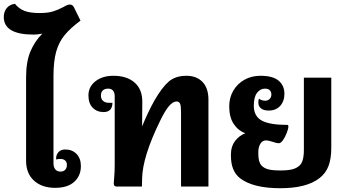

<svg xmlns="http://www.w3.org/2000/svg" viewBox="-44 -987 1833 1016"><path d="M384 -108Q384 -57 349 -25Q314 7 248 7Q178 7 136 -31Q94 -69 94 -137V-577Q94 -659 116.5 -713.5Q139 -768 180 -809Q155 -804 134 -804Q-24 -804 -24 -897Q-24 -925 -8.5 -944Q7 -963 35 -967Q57 -940 86.5 -929Q116 -918 166 -918Q209 -918 236.5 -926.5Q264 -935 292 -950Q313 -963 325 -963Q340 -963 347 -949L382 -878Q327 -837 297 -800Q267 -763 253 -712.5Q239 -662 239 -584V-123Q239 -103 248.5 -91Q258 -79 276 -79Q292 -79 301 -88.5Q310 -98 310 -115Q310 -129 301 -137.5Q292 -146 276 -146Q261 -146 253 -143V-150Q253 -168 265.5 -182Q278 -196 301 -196Q338 -196 361 -172.5Q384 -149 384 -108Z M1059 -459V0H914V-395Q914 -426 909 -438Q904 -450 890 -450Q871 -450 850 -425.5Q829 -401 803 -347Q710 -157 708 -42L707 0H573Q565 0 561.5 -4Q558 -8 558 -18Q558 -25 560.5 -51.5Q563 -78 563 -112V-478Q563 -496 554.5 -507Q546 -518 528 -518Q510 -518 500 -508.5Q490 -499 490 -482Q490 -463 501.5 -453Q513 -443 531 -443H551Q551 -420 539.5 -407Q528 -394 504 -394Q469 -394 446.5 -417Q424 -440 424 -482Q424 -528 461 -557Q498 -586 556 -586Q628 -586 669 -549.5Q710 -513 709 -446L708 -318Q738 -392 773 -455Q813 -524 848.5 -555Q884 -586 943 -586Q996 -586 1027.5 -553.5Q1059 -521 1059 -459Z M1709 -576V-204Q1709 -148 1694.5 -109Q1680 -70 1646 -44Q1578 9 1439 9Q1295 9 1226 -44Q1178 -82 1178 -162V-171Q1178 -212 1199.5 -240.5Q1221 -269 1254 -282Q1216 -296 1192.5 -331.5Q1169 -367 1169 -425Q1169 -470 1190.5 -507Q1212 -544 1249.5 -565Q1287 -586 1334 -586Q1400 -586 1430.5 -560Q1461 -534 1461 -491Q1461 -451 1438.5 -426.5Q1416 -402 1378 -402Q1351 -402 1337 -413.5Q1323 -425 1323 -445Q1323 -455 1326 -465Q1341 -454 1359 -454Q1373 -454 1382.5 -463Q1392 -472 1392 -487Q1392 -501 1383.5 -509.5Q1375 -518 1358 -518Q1333 -518 1316 -495.5Q1299 -473 1299 -428Q1299 -372 1341 -349Q1383 -326 1478 -326Q1482 -326 1482 -318Q1482 -306 1473.5 -284Q1465 -262 1453.5 -245.5Q1442 -229 1431 -229Q1419 -229 1401 -236Q1377 -244 1363 -244Q1345 -244 1334 -226.5Q1323 -209 1323 -184V-171Q1323 -129 1340 -111Q1353 -97 1375.5 -91Q1398 -85 1439 -85Q1480 -85 1503 -91Q1526 -97 1541 -111Q1564 -131 1564 -194V-576Z"/></svg>

Font: Krub
Style: Bold
Weight: 700
Version: Version 1.000; ttfautohint (v1.6)